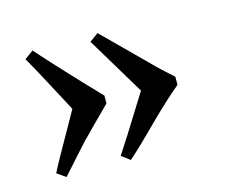

<svg xmlns="http://www.w3.org/2000/svg" viewBox="-66 -504 704 581"><g transform="rotate(-15 286.0 -213.5)"><path d="M473.6 -223.6V-198.2Q431.6 -163.6 377.9 -110.4Q307.6 -40 278.3 -15.1L252 -35.2Q262.2 -50.3 289.8 -93.8Q317.4 -137.2 362.3 -210L252.9 -392.1L280.3 -412.1L408.2 -285.2Q423.8 -269 440.2 -253.9Q456.5 -238.8 473.6 -223.6ZM251.5 -224.1V-199.7Q248 -196.3 240.5 -188.7Q232.9 -181.2 223.4 -171.6Q213.9 -162.1 203.6 -151.9Q193.4 -141.6 184.6 -132.6Q175.8 -123.5 169.2 -116.9Q162.6 -110.4 160.6 -108.4Q145.5 -92.3 125 -69.1Q104.5 -45.9 77.1 -15.6L49.8 -34.7Q53.7 -42.5 59.3 -53.2Q64.9 -64 72.3 -77.1Q102.5 -130.9 121.1 -163.6Q139.6 -196.3 147.5 -210.4L92.3 -314Q84.5 -328.6 74 -348.1Q63.5 -367.7 49.3 -392.1L76.7 -412.1Q83.5 -404.3 97.4 -388.9Q111.3 -373.5 128.2 -355.2Q145 -336.9 163.8 -316.7Q182.6 -296.4 199.7 -278.3Q216.8 -260.3 230.7 -245.8Q244.6 -231.4 251.5 -224.1Z"/></g></svg>

Font: XB Kayhan
Style: Bold
Weight: 700
Designer: Behnam
Foundry: Irmug
Version: Version 7.300 2009